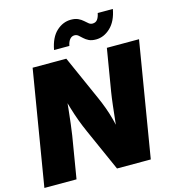

<svg xmlns="http://www.w3.org/2000/svg" viewBox="-134 -1061 1061 1172"><g transform="rotate(-15 396.5 -475.0)"><path d="M0.5 0 121.1 -727.5H334L460.9 -441.9Q475.6 -408.7 488.8 -372.8Q502 -336.9 513.4 -293.9Q524.9 -251 534.7 -197.8L514.2 -185.1Q518.1 -224.6 523.4 -276.4Q528.8 -328.1 534.7 -377.9Q540.5 -427.7 545.9 -460.9L590.3 -727.5H793.5L672.9 0H459.5L341.3 -265.6Q323.2 -306.2 308.8 -345Q294.4 -383.8 281 -428.2Q267.6 -472.7 252 -528.3L277.3 -530.8Q272.9 -479.5 267.6 -429Q262.2 -378.4 257.1 -335.9Q252 -293.5 247.6 -265.6L203.6 0ZM540.5 -793.9Q512.7 -793.9 495.1 -802.7Q477.5 -811.5 465.3 -823.2Q453.1 -835 442.6 -843.8Q432.1 -852.5 418.5 -852.5Q401.4 -852.5 389.4 -838.6Q377.4 -824.7 372.1 -797.9H275.4Q289.6 -875 330.6 -912.6Q371.6 -950.2 421.9 -950.2Q449.2 -950.2 467.3 -941.7Q485.4 -933.1 498 -921.6Q510.7 -910.2 521.2 -901.6Q531.7 -893.1 544.4 -893.1Q564.9 -893.1 575.7 -907.5Q586.4 -921.9 591.3 -947.3H687Q673.3 -872.1 631.8 -833Q590.3 -793.9 540.5 -793.9Z"/></g></svg>

Font: Inter 18pt Black
Style: Italic
Weight: 900
Italic angle: -9.3988°
Designer: Rasmus Andersson
Foundry: rsms
Version: Version 4.001;git-66647c0bb